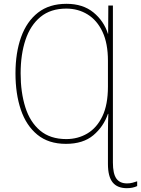

<svg xmlns="http://www.w3.org/2000/svg" viewBox="-20 -743 738 1005"><path d="M328 -723Q414 -723 469 -678Q524 -633 545 -566H546L547 -714H571V108Q571 166 589 191.5Q607 217 645 217Q661 217 673.5 213.5Q686 210 698 206V231Q675 242 644 242Q594 242 569.5 211.5Q545 181 545 115V-46Q545 -67 545.5 -96.5Q546 -126 547 -147H545Q522 -80 468.5 -35Q415 10 325 10Q234 10 175.5 -38Q117 -86 89 -169Q61 -252 61 -359Q61 -467 90.5 -549Q120 -631 179 -677Q238 -723 328 -723ZM327 -698Q245 -698 192 -654.5Q139 -611 113.5 -534.5Q88 -458 88 -359Q88 -260 112.5 -182Q137 -104 190 -59.5Q243 -15 327 -15Q388 -15 437.5 -44.5Q487 -74 516 -134.5Q545 -195 545 -290V-425Q545 -516 516.5 -576.5Q488 -637 438.5 -667.5Q389 -698 327 -698Z"/></svg>

Font: Noto Sans SemiCondensed Thin
Style: Regular
Weight: 100
Width: 4
Designer: Monotype Design Team
Foundry: Monotype Imaging Inc.
Version: Version 2.013; ttfautohint (v1.8.4.7-5d5b)